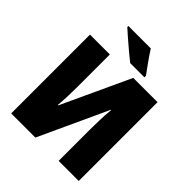

<svg xmlns="http://www.w3.org/2000/svg" viewBox="-249 -1078 1230 1230"><g transform="rotate(45 366.0 -463.5)"><path d="M61 -714V0H280L496 -468H499Q494 -418 492.5 -367Q491 -316 491 -281V0H673V-714H453L238 -250H234Q238 -294 239.5 -340Q241 -386 241 -425V-714ZM399 -927H196V-917Q215 -899 249 -870Q283 -841 317 -812Q351 -783 372 -767H501V-781Q483 -805 451 -850Q419 -895 399 -927Z"/></g></svg>

Font: Noto Sans Display SemiCondensed Black
Style: Regular
Weight: 900
Width: 4
Designer: Monotype Design Team
Foundry: Monotype Imaging Inc.
Version: Version 1.900